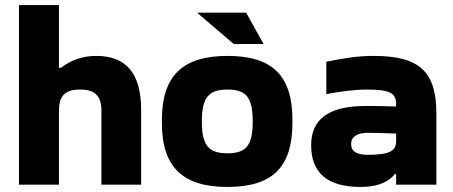

<svg xmlns="http://www.w3.org/2000/svg" viewBox="-20 -730 1789 759"><path d="M55 -710V0H213V-291C213 -350 235 -376 297 -376C357 -376 381 -350 381 -291V0H538V-295C538 -442 477 -509 361 -509C299 -509 255 -488 221 -462H213V-710Z M620 -256V-244C620 -66 706 9 879 9C1054 9 1136 -66 1136 -244V-256C1136 -434 1054 -509 879 -509C706 -509 620 -434 620 -256ZM759 -680 904 -556H1022L953 -680ZM778 -248V-252C778 -348 808 -376 879 -376C951 -376 979 -347 979 -252V-248C979 -153 951 -124 879 -124C808 -124 778 -152 778 -248Z M1457 -509C1395 -509 1345 -501 1270 -486V-358C1328 -369 1384 -376 1431 -376C1524 -376 1546 -361 1546 -317V-309C1489 -311 1447 -311 1425 -311C1281 -311 1210 -260 1210 -156C1210 -46 1275 9 1405 9C1460 9 1509 -3 1541 -42H1546V0H1705V-280C1705 -443 1643 -509 1457 -509ZM1368 -161C1368 -189 1391 -205 1434 -205C1453 -205 1494 -204 1546 -202V-172C1546 -135 1523 -118 1434 -118C1391 -118 1368 -131 1368 -161Z"/></svg>

Font: LT Wave Text Black
Style: Regular
Weight: 900
Designer: Daniel Lyons
Version: Version 2.5 (Glyphs App)